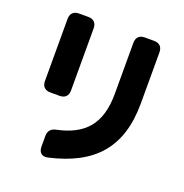

<svg xmlns="http://www.w3.org/2000/svg" viewBox="-143 -866 1027 1072"><g transform="rotate(20 370.5 -329.5)"><path d="M257 77C513 19 641 -120 641 -385V-688C641 -720 623 -738 591 -738H536C504 -738 486 -720 486 -688V-385C486 -200 402 -118 248 -85C217 -79 202 -61 202 -31V32C202 67 223 85 257 77ZM95 -319C95 -287 113 -269 145 -269H200C232 -269 250 -287 250 -319V-688C250 -720 232 -738 200 -738H145C113 -738 95 -720 95 -688Z"/></g></svg>

Font: コーポレート・ロゴ（ラウンド）ver3 Bold
Style: Regular
Weight: 700
Designer: [KANA_main] LOGOTYPE.JP [Source Han Sans] Ryoko NISHIZUKA 西塚涼子 (kana, bopomofo & ideographs); Paul D. Hunt (Latin, Greek
Version: Version 12.001;FEAKit 1.0